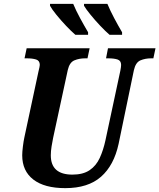

<svg xmlns="http://www.w3.org/2000/svg" viewBox="-20 -964 825 994"><path d="M318 10Q210 10 152.5 -34.5Q95 -79 95 -160Q95 -177 98.5 -205.5Q102 -234 106 -252L179 -593Q186 -621 186 -628Q186 -650 167 -656Q148 -662 119 -662H107L118 -714H444L433 -662H421Q390 -662 365 -651.5Q340 -641 331 -602L255 -250Q251 -231 247 -206Q243 -181 243 -160Q243 -60 355 -60Q410 -60 444 -83Q478 -106 496.5 -146.5Q515 -187 526 -238L603 -598Q607 -618 607 -628Q607 -650 588.5 -656Q570 -662 541 -662H529L539 -714H785L774 -662H762Q732 -662 707 -651.5Q682 -641 673 -600L594 -219Q570 -108 503 -49Q436 10 318 10ZM547 -784Q526 -802 499 -830.5Q472 -859 448.5 -888Q425 -917 415 -934V-944H536Q550 -910 571.5 -869.5Q593 -829 612 -797V-784ZM370 -784Q349 -802 322 -830.5Q295 -859 271.5 -888Q248 -917 239 -934V-944H359Q373 -910 395 -869.5Q417 -829 436 -797V-784Z"/></svg>

Font: Noto Serif SemiCondensed
Style: Bold Italic
Weight: 700
Width: 4
Italic angle: -12°
Designer: Monotype Design Team
Foundry: Monotype Imaging Inc.
Version: Version 2.014